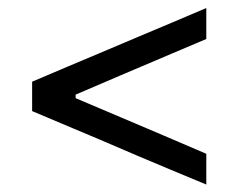

<svg xmlns="http://www.w3.org/2000/svg" viewBox="-20 -544 608 490"><path d="M506.5 -73Q459.5 -92.5 415.2 -111Q371 -129.5 332 -146L234 -188Q196 -204 152 -222.5Q108 -241 62 -260.5V-335.5Q108.5 -355.5 152.5 -374Q196.5 -392.5 234.5 -408.5L332.5 -450Q371.5 -466.5 415.8 -485Q460 -503.5 506.5 -523.5V-444.5Q453 -422 398 -398.5Q343 -375 288.5 -352L173 -302.5V-293.5L288.5 -244.5Q343 -221.5 398 -198Q453 -174.5 506.5 -151.5Z"/></svg>

Font: Commissioner
Style: Regular
Weight: 400
Designer: Kostas Bartsokas
Foundry: Kostas Bartsokas
Version: Version 1.000; ttfautohint (v1.8.3)